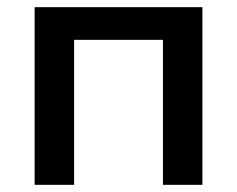

<svg xmlns="http://www.w3.org/2000/svg" viewBox="-20 -515 660 535"><path d="M76.5 0V-495H544V0H434V-404H186.5V0Z"/></svg>

Font: Geologica
Style: Regular
Weight: 400
Designer: Sindre Bremnes, Frode Helland
Foundry: Monokrom Skriftforlag AS
Version: Version 1.010; ttfautohint (v1.8.4.7-5d5b);gftools[0.9.28]